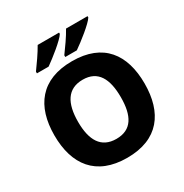

<svg xmlns="http://www.w3.org/2000/svg" viewBox="-209 -1094 1213 1267"><g transform="rotate(-30 397.0 -460.5)"><path d="M636 -921V-931H472C448 -886 402 -822 374 -784V-771H462C513 -806 615 -886 636 -921ZM419 -921V-931H256C231 -886 186 -822 158 -784V-771H247C297 -806 398 -886 419 -921ZM740 -358C740 -580 635 -725 398 -725C160 -725 53 -580 53 -359C53 -136 160 10 397 10C635 10 740 -137 740 -358ZM233 -358C233 -498 281 -584 398 -584C514 -584 559 -498 559 -358C559 -218 514 -134 397 -134C281 -134 233 -218 233 -358Z"/></g></svg>

Font: Noto Sans Lao UI ExtBd
Style: Regular
Weight: 800
Designer: Monotype Design Team
Foundry: Monotype Imaging Inc.
Version: Version 2.000